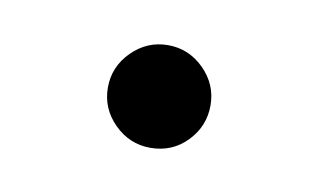

<svg xmlns="http://www.w3.org/2000/svg" viewBox="-31 -370 329 199"><g transform="rotate(10 134.0 -270.0)"><path d="M80 -270Q80 -292 96 -308Q112 -324 134 -324Q156 -324 172 -308Q188 -292 188 -270Q188 -248 172.5 -232Q157 -216 134 -216Q112 -216 96 -232Q80 -248 80 -270Z"/></g></svg>

Font: Arima Madurai
Style: Regular
Weight: 400
Designer: Joana Correia and Natanael Gama
Foundry: NDISCOVER
Version: Version 1.019